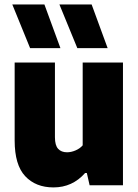

<svg xmlns="http://www.w3.org/2000/svg" viewBox="-20 -828 618 858"><path d="M45.5 -200V-548.5H225.5V-214.5Q225.5 -178.5 239.8 -163Q254 -147.5 279.5 -147.5Q298 -147.5 317.5 -155.8Q337 -164 349.5 -178.5V-548.5H529.5V0H380.5L368 -55H360.5Q303.5 9.5 219 9.5Q139.5 9.5 92.5 -40.8Q45.5 -91 45.5 -200ZM114.5 -613 35 -808H178.5L250 -613ZM325.5 -613 245.5 -808H389.5L461 -613Z"/></svg>

Font: Encode Sans Semi Condensed ExBd
Style: Regular
Weight: 800
Width: 4
Designer: Multiple Designers
Foundry: Impallari Type
Version: Version 2.000